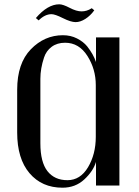

<svg xmlns="http://www.w3.org/2000/svg" viewBox="-20 -864 646 894"><path d="M536 0H427V-110Q414 -67 372.5 -28.5Q331 10 271 10Q175 10 117.5 -57.5Q60 -125 60 -247V-446Q60 -569 123.5 -634.5Q187 -700 273 -700Q309 -700 338.5 -685Q368 -670 386 -648Q415 -611 427 -575V-690H536ZM426 -227V-468Q426 -542 387 -603.5Q348 -665 283 -665Q246 -665 220.5 -646Q195 -627 185 -596Q168 -545 168 -497V-197Q168 -109 201 -67Q234 -25 294 -25Q354 -25 390 -85.5Q426 -146 426 -227ZM220 -798Q189 -798 160 -769L147 -780Q202 -844 256 -844Q273 -844 304.5 -827.5Q336 -811 360 -811Q384 -811 406 -825L407 -826L419 -816Q401 -791 377.5 -776Q354 -761 332 -761Q310 -761 273 -779.5Q236 -798 220 -798Z"/></svg>

Font: Trochut
Style: Regular
Weight: 400
Designer: Andreu Balius
Foundry: Andreu Balius
Version: Version 1.001